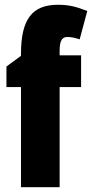

<svg xmlns="http://www.w3.org/2000/svg" viewBox="-20 -785 386 805"><path d="M320 -420V-553H230V-573C230 -613 240 -630 262 -630C279 -630 296 -626 314 -620L346 -739C297 -758 267 -765 223 -765C117 -765 68 -707 68 -560V-551L7 -506V-420H68V0H230V-420Z"/></svg>

Font: Noto Sans Arabic UI XCn Bk
Style: Regular
Weight: 900
Width: 2
Designer: Monotype Design Team, Nadine Chahine and Nizar Qandah
Foundry: Monotype Imaging Inc.
Version: Version 2.010